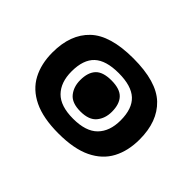

<svg xmlns="http://www.w3.org/2000/svg" viewBox="-101 -666 877 877"><g transform="rotate(45 337.5 -227.5)"><path d="M337 15Q238 15 176 -15Q114 -45 85 -99.5Q56 -154 56 -228Q56 -344 122 -407Q188 -470 337 -470Q487 -470 553 -407Q619 -344 619 -228Q619 -154 590 -99.5Q561 -45 499 -15Q437 15 337 15ZM337 -80Q419 -80 457.5 -119Q496 -158 496 -228Q496 -304 457.5 -339.5Q419 -375 337 -375Q255 -375 217 -339.5Q179 -304 179 -228Q179 -158 217 -119Q255 -80 337 -80ZM337 -127Q282 -127 258.5 -156Q235 -185 235 -228Q235 -277 258.5 -302.5Q282 -328 337 -328Q392 -328 416 -302.5Q440 -277 440 -228Q440 -185 416 -156Q392 -127 337 -127Z"/></g></svg>

Font: Noto Sans Thai Black
Style: Regular
Weight: 900
Version: Version 2.001